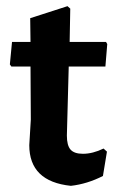

<svg xmlns="http://www.w3.org/2000/svg" viewBox="-20 -597 378 623"><path d="M210 6Q75 -8 75 -126L80 -209L79 -381H17L12 -388L19 -461H79L78 -538L199 -577L208 -569L206 -461H324L328 -454L322 -381H203L197 -157Q197 -125 209 -111.5Q221 -98 249 -98Q281 -98 316 -115L327 -105L314 -26Q263 0 210 6Z"/></svg>

Font: Alegreya Sans SC
Style: Bold
Weight: 700
Designer: Juan Pablo del Peral
Foundry: Huerta Tipografica
Version: Version 2.007